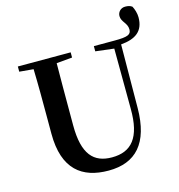

<svg xmlns="http://www.w3.org/2000/svg" viewBox="-132 -1041 1096 1176"><g transform="rotate(-15 415.5 -453.0)"><path d="M521 -708 638 -694 640 -312C642 -128 576 -54 453 -54C337 -54 273 -121 273 -305V-401C273 -501 273 -600 274 -699L374 -708V-741H39V-708L128 -700C131 -600 131 -500 131 -401V-290C131 -63 245 19 412 19C585 19 680 -83 682 -304L685 -708C777 -716 831 -752 831 -841C831 -867 822 -894 812 -913C800 -922 786 -925 768 -925C739 -925 720 -902 720 -878C720 -840 758 -825 758 -784C758 -751 737 -741 652 -741H521Z"/></g></svg>

Font: Source Han Serif CN
Style: Bold
Weight: 700
Designer: Ryoko NISHIZUKA 西塚涼子 (kana & ideographs); Frank Grießhammer (Latin, Greek & Cyrillic); Wenlong ZHANG 张文龙 (bopomofo); San
Foundry: Adobe
Version: Version 2.003;hotconv 1.1.1;makeotfexe 2.6.0